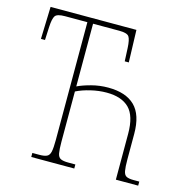

<svg xmlns="http://www.w3.org/2000/svg" viewBox="-105 -814 890 914"><g transform="rotate(15 339.5 -357.0)"><path d="M129 0V-20H164Q188 -20 200.5 -26Q213 -32 217 -51Q221 -70 221 -108V-689H111Q72 -689 62.5 -675Q53 -661 51 -620L48 -555H28L33 -714H456L461 -555H441L438 -620Q436 -661 426.5 -675Q417 -689 378 -689H249V-380Q276 -393 316 -403.5Q356 -414 398 -414Q485 -414 529.5 -370.5Q574 -327 574 -233V-108Q574 -70 577.5 -51Q581 -32 592.5 -26Q604 -20 628 -20H656V0H546V-226Q546 -314 508.5 -351.5Q471 -389 397 -389Q359 -389 319 -379.5Q279 -370 249 -355V-108Q249 -70 252.5 -51Q256 -32 268.5 -26Q281 -20 305 -20H341V0Z"/></g></svg>

Font: Noto Serif Condensed Thin
Style: Regular
Weight: 100
Width: 3
Designer: Monotype Design Team
Foundry: Monotype Imaging Inc.
Version: Version 2.013; ttfautohint (v1.8.4.7-5d5b)